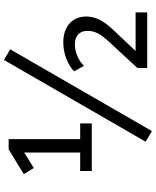

<svg xmlns="http://www.w3.org/2000/svg" viewBox="72 -841 793 977"><g transform="rotate(-90 468.5 -352.5)"><path d="M87 -282V-341H181V-645H212L102 -577L71 -628L197 -705H249V-341H329V-282ZM290 24 236 -8 652 -729 706 -697ZM611 0V-50L746 -196Q775 -227 787.5 -252Q800 -277 800 -303Q800 -334 782 -351Q764 -368 730 -368Q703 -368 673.5 -356Q644 -344 622 -322L594 -372Q620 -397 660 -412Q700 -427 742 -427Q782 -427 811.5 -412.5Q841 -398 857 -372Q873 -346 873 -310Q873 -276 857 -243.5Q841 -211 807 -175L689 -50V-59H894V0Z"/></g></svg>

Font: NunitoSans1
Style: Book
Weight: 400
Designer: Vernon Adams
Foundry: Vernon Adams
Version: Version 3.101;gftools[0.9.27]